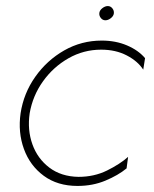

<svg xmlns="http://www.w3.org/2000/svg" viewBox="-20 -604 510 634"><path d="M78 -230Q88 -288 122 -335.5Q156 -383 206 -411.5Q256 -440 314 -440Q362 -440 398.5 -421Q435 -402 453 -374L459 -412Q437 -438 399.5 -454Q362 -470 316 -470Q249 -470 192 -437.5Q135 -405 96.5 -350.5Q58 -296 48 -230Q39 -167 59 -112Q79 -57 124.5 -23.5Q170 10 236 10Q286 10 328 -7.5Q370 -25 398 -48L403 -86Q376 -62 333.5 -41Q291 -20 239 -20Q182 -21 143 -50.5Q104 -80 87 -127.5Q70 -175 78 -230ZM308 -561Q307 -552 313 -544.5Q319 -537 328 -537Q337 -537 346 -544Q355 -551 356 -560Q357 -569 351 -576.5Q345 -584 336 -584Q327 -584 318 -577Q309 -570 308 -561Z"/></svg>

Font: Jost* 200 Thin Italic
Style: Italic
Weight: 200
Italic angle: -10°
Version: Version 3.200; ttfautohint (v0.97) -l 8 -r 50 -G 200 -x 14 -